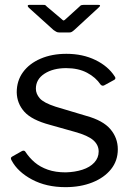

<svg xmlns="http://www.w3.org/2000/svg" viewBox="-20 -762 552 792"><path d="M395 -413Q375 -443 339 -462Q303 -481 253 -481Q199 -481 163.5 -458Q128 -435 128 -396Q128 -375 144 -356.5Q160 -338 209 -322L336 -284Q405 -265 435.5 -229Q466 -193 466 -146Q466 -99 438 -64Q410 -29 361 -9.5Q312 10 250 10Q171 10 112 -21.5Q53 -53 28 -100Q25 -105 25 -109Q25 -113 30 -116L69 -138Q74 -141 78 -140.5Q82 -140 84 -137Q101 -111 123.5 -92Q146 -73 177.5 -62Q209 -51 251 -51Q289 -52 320 -62Q351 -72 369 -91.5Q387 -111 387 -137Q387 -164 365 -183.5Q343 -203 289 -218L186 -247Q111 -267 80.5 -301Q50 -335 49 -381Q49 -429 75 -464.5Q101 -500 147.5 -520Q194 -540 254 -540Q321 -540 373.5 -514.5Q426 -489 453 -447Q456 -443 456 -439.5Q456 -436 452 -433L410 -410Q406 -408 402.5 -408.5Q399 -409 395 -413ZM308 -735Q312 -740 316.5 -741Q321 -742 326 -742H385Q400 -742 386 -730L285 -637Q281 -634 277 -631Q273 -628 265 -628H226Q217 -628 212 -631Q207 -634 201 -638L99 -730Q94 -735 94.5 -738.5Q95 -742 101 -742H155Q162 -742 165 -741.5Q168 -741 173 -735L231 -686Q240 -677 243 -677.5Q246 -678 254 -686Z"/></svg>

Font: Libre Franklin
Style: Regular
Weight: 400
Designer: Pablo Impallari, Rodrigo Fuenzalida, Nhung Nguyen
Foundry: Impallari Type
Version: Version 3.000